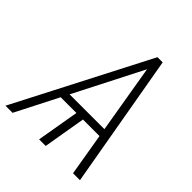

<svg xmlns="http://www.w3.org/2000/svg" viewBox="-244 -856 985 985"><g transform="rotate(45 248.5 -364.0)"><path d="M349.6 -670.4 7.3 0H-44.4L331.1 -727.5H357.9ZM445.8 0 332.5 -672.4 341.3 -727.5H368.7L496.1 0ZM431.2 -273.9 428.7 -231H106.4L118.7 -273.9ZM292 -261.2 247.6 0H199.7L244.6 -261.2Z"/></g></svg>

Font: Inter Tight ExtraLight
Style: Italic
Weight: 250
Italic angle: -9.39999°
Designer: Rasmus Andersson
Foundry: rsms
Version: Version 3.004